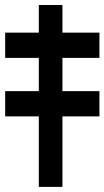

<svg xmlns="http://www.w3.org/2000/svg" viewBox="-72 -730 408 750"><path d="M171.9 -710.4V0H79.6V-710.4ZM-51.8 -503.9V-602.5H316.4V-503.9ZM-51.8 -275.4V-374H316.4V-275.4Z"/></svg>

Font: Inter Display Extra Bold
Style: Regular
Weight: 800
Designer: Rasmus Andersson
Foundry: rsms
Version: Version 4.000;git-4fc901f